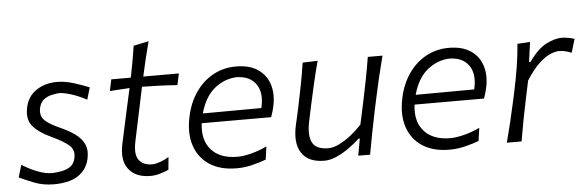

<svg xmlns="http://www.w3.org/2000/svg" viewBox="-46 -818 2984 975"><g transform="rotate(-5 1446.0 -331.0)"><path d="M193.5 10Q138.5 10 93.5 -8Q48.5 -26 18 -40L37 -103Q77 -77.5 117 -62.5Q157 -47.5 189.5 -47.5Q215.5 -48.5 240.5 -53.5Q265.5 -58.5 284 -72Q302.5 -85.5 308.5 -113Q317 -152 292.5 -176Q268 -200 200.5 -231.5Q137 -261 108 -296.2Q79 -331.5 92 -391.5Q103.5 -446.5 148.2 -476.5Q193 -506.5 254.5 -506.5Q295 -506.5 340.8 -492Q386.5 -477.5 417.5 -464.5L399.5 -403.5Q353.5 -427.5 317 -438.2Q280.5 -449 261.5 -449Q244.5 -448 222.2 -443.2Q200 -438.5 181.8 -424.8Q163.5 -411 157 -382Q152.5 -360.5 157.8 -343.2Q163 -326 184 -309.8Q205 -293.5 247 -274.5Q292 -254.5 324 -231.8Q356 -209 370 -178.2Q384 -147.5 374.5 -104Q363 -50.5 318.2 -20.2Q273.5 10 193.5 10Z M686 10.5Q612 10.5 575.8 -34.8Q539.5 -80 557.5 -164.5Q574.5 -245.5 590.2 -315.2Q606 -385 618.5 -443.5L517.5 -437L530 -495.5H629.5Q638 -538 645 -576.2Q652 -614.5 658 -655.5L735.5 -672Q722.5 -622.5 713 -583Q703.5 -543.5 693 -495.5H874.5L862 -437Q817.5 -440.5 772 -442.2Q726.5 -444 682 -444.5L624.5 -171.5Q610.5 -105.5 632.2 -76.5Q654 -47.5 700.5 -47.5Q716.5 -47.5 740.5 -56Q764.5 -64.5 785 -77.5L779 -13Q765.5 -6.5 738.8 2Q712 10.5 686 10.5Z M1125 10Q1043 10 988.5 -25.2Q934 -60.5 912.5 -123.8Q891 -187 909 -271.5Q924 -343 960.5 -395.5Q997 -448 1049.8 -476.8Q1102.5 -505.5 1166 -505.5Q1235 -505.5 1277.8 -476.2Q1320.5 -447 1335.8 -397.2Q1351 -347.5 1337.5 -287Q1335 -274 1330.5 -259.5Q1326 -245 1322 -233.5H968Q957 -148 1001.5 -98Q1046 -48 1134.5 -48Q1164 -48 1203.8 -58Q1243.5 -68 1285 -87.5L1275.5 -21Q1248.5 -11 1208.2 -0.5Q1168 10 1125 10ZM1165.5 -451Q1104 -449 1052.8 -408.2Q1001.5 -367.5 978 -282.5L1276.5 -284Q1277.5 -289.5 1278.5 -294Q1293 -363 1262.8 -406Q1232.5 -449 1165.5 -451Z M1573 10.5Q1490.5 10.5 1457 -40.8Q1423.5 -92 1443.5 -182.5Q1448 -203 1453 -223.8Q1458 -244.5 1463.5 -271.5Q1477 -335 1487 -387.5Q1497 -440 1505.5 -495.5L1582 -498Q1567 -442.5 1554.8 -389.5Q1542.5 -336.5 1529.5 -276.5L1512.5 -196Q1497.5 -125.5 1516.5 -88.2Q1535.5 -51 1598.5 -51Q1623 -51 1653.2 -65.8Q1683.5 -80.5 1714 -104.5Q1744.5 -128.5 1770 -156L1796 -276.5Q1808.5 -336 1818.5 -388Q1828.5 -440 1837.5 -495.5H1912.5Q1898 -440 1885.5 -387.2Q1873 -334.5 1859.5 -271L1848.5 -219.5Q1835.5 -158 1825.8 -106.8Q1816 -55.5 1806 0H1745.5L1761 -86H1754Q1732.5 -65 1701.8 -42.8Q1671 -20.5 1637 -5Q1603 10.5 1573 10.5Z M2210 10Q2128 10 2073.5 -25.2Q2019 -60.5 1997.5 -123.8Q1976 -187 1994 -271.5Q2009 -343 2045.5 -395.5Q2082 -448 2134.8 -476.8Q2187.5 -505.5 2251 -505.5Q2320 -505.5 2362.8 -476.2Q2405.5 -447 2420.8 -397.2Q2436 -347.5 2422.5 -287Q2420 -274 2415.5 -259.5Q2411 -245 2407 -233.5H2053Q2042 -148 2086.5 -98Q2131 -48 2219.5 -48Q2249 -48 2288.8 -58Q2328.5 -68 2370 -87.5L2360.5 -21Q2333.5 -11 2293.2 -0.5Q2253 10 2210 10ZM2250.5 -451Q2189 -449 2137.8 -408.2Q2086.5 -367.5 2063 -282.5L2361.5 -284Q2362.5 -289.5 2363.5 -294Q2378 -363 2347.8 -406Q2317.5 -449 2250.5 -451Z M2503 0Q2517.5 -55.5 2529.8 -106.5Q2542 -157.5 2555.5 -219.5L2566 -269Q2577.5 -323.5 2586.8 -381Q2596 -438.5 2600.5 -495.5L2665 -499.5L2651 -398H2658Q2705.5 -464 2749 -485.2Q2792.5 -506.5 2824.5 -506.5Q2841.5 -506.5 2859.8 -503.2Q2878 -500 2891.5 -495.5L2871 -426.5Q2851 -434 2836.2 -437.2Q2821.5 -440.5 2808 -440.5Q2789.5 -440.5 2763.2 -429.8Q2737 -419 2705.2 -389.8Q2673.5 -360.5 2638 -304.5L2619.5 -217.5Q2607 -158 2597.2 -106.8Q2587.5 -55.5 2578 0Z"/></g></svg>

Font: Commissioner Flair Light
Style: Italic
Weight: 300
Italic angle: -12°
Designer: Kostas Bartsokas
Foundry: Kostas Bartsokas
Version: Version 1.000; ttfautohint (v1.8.3)